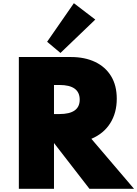

<svg xmlns="http://www.w3.org/2000/svg" viewBox="-20 -1182 859 1202"><path d="M98 0H318V-286H318.5L540 0H819L552 -313Q629 -345.5 670 -410.5Q711 -475.5 711 -564Q711 -647 675.5 -705.2Q640 -763.5 575.5 -794.2Q511 -825 424 -825H98ZM318 -468V-650H352Q479 -650 479 -558Q479 -468 352 -468ZM358.5 -850.5 576.5 -1059.5 442.5 -1162 275 -920.5Z"/></svg>

Font: Spartan Black
Style: Regular
Weight: 900
Designer: Matt Bailey, Mirko Velimirovic
Foundry: Matt Bailey
Version: Version 1.003; ttfautohint (v1.8.3)